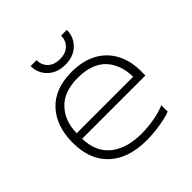

<svg xmlns="http://www.w3.org/2000/svg" viewBox="-178 -805 964 964"><g transform="rotate(-45 303.5 -323.0)"><path d="M178 -661H220Q220 -625 243.5 -603Q267 -581 307 -581Q347 -581 370.5 -603Q394 -625 394 -661H435Q435 -610 399.5 -576Q364 -542 307 -542Q249 -542 213.5 -576Q178 -610 178 -661ZM55 -239Q55 -357 119.5 -426Q184 -495 303 -495Q383 -495 439 -464Q495 -433 523.5 -378Q552 -323 552 -253V-220H103Q105 -125 166 -76Q227 -27 331 -27Q378 -27 423 -35Q468 -43 503 -58V-13Q474 -1 423.5 7Q373 15 327 15Q198 15 126.5 -51.5Q55 -118 55 -239ZM504 -259Q503 -348 453 -400Q403 -452 303 -452Q205 -452 154.5 -398Q104 -344 103 -259Z"/></g></svg>

Font: Prompt ExtraLight
Style: Regular
Weight: 275
Designer: Katatrad Team
Foundry: CadsonDemak
Version: Version 1.001